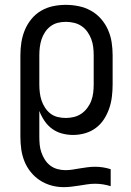

<svg xmlns="http://www.w3.org/2000/svg" viewBox="-20 -548 540 791"><path d="M242 223Q216 223 191 216Q166 209 144.5 195Q123 181 106.5 160.5Q90 140 80.5 116Q71 92 67.5 66.5Q64 41 64 15V-320Q64 -347 68 -373Q72 -399 82 -423.5Q92 -448 109 -469Q126 -490 149 -503.5Q172 -517 198 -522.5Q224 -528 251 -528Q278 -528 304.5 -522.5Q331 -517 354.5 -504Q378 -491 396 -470.5Q414 -450 425 -425Q436 -400 440 -373.5Q444 -347 444 -320V-200Q444 -175 441 -150Q438 -125 430 -101.5Q422 -78 408.5 -57Q395 -36 375 -21Q355 -6 330.5 1Q306 8 281 8Q258 8 235.5 2Q213 -4 194.5 -17.5Q176 -31 163 -50.5Q150 -70 142 -91V15Q142 32 143.5 48Q145 64 150.5 80Q156 96 165 110Q174 124 187 134Q200 144 216.5 148.5Q233 153 249 153Q265 153 280 150.5Q295 148 310.5 145.5Q326 143 341 141Q356 139 372 139Q388 139 404 141.5Q420 144 436 149V219Q420 214 404 211.5Q388 209 372 209Q355 209 339 211.5Q323 214 307 216.5Q291 219 274.5 221Q258 223 242 223ZM251 -62Q268 -62 284.5 -66Q301 -70 315 -79.5Q329 -89 339.5 -103Q350 -117 356 -133Q362 -149 364 -166Q366 -183 366 -200V-320Q366 -337 364 -354Q362 -371 356 -387Q350 -403 340 -417Q330 -431 316 -440.5Q302 -450 285 -454Q268 -458 251 -458Q234 -458 218 -454Q202 -450 188.5 -440Q175 -430 165.5 -415.5Q156 -401 151 -385.5Q146 -370 144 -353.5Q142 -337 142 -320V-200Q142 -183 144 -166.5Q146 -150 151 -134.5Q156 -119 165.5 -104.5Q175 -90 188 -80Q201 -70 217.5 -66Q234 -62 251 -62Z"/></svg>

Font: Iosevka SS04
Style: Regular
Weight: 400
Monospace: yes
Designer: Belleve Invis
Foundry: Belleve Invis
Version: Version 19.0.0; ttfautohint (v1.8.4)